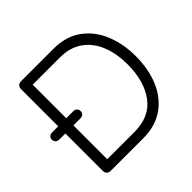

<svg xmlns="http://www.w3.org/2000/svg" viewBox="-170 -880 1060 1060"><g transform="rotate(-45 359.5 -350.0)"><path d="M671 -350Q671 -251 638.5 -172Q606 -93 540.5 -46.5Q475 0 379 0H124Q111 0 102.5 -8.5Q94 -17 94 -30V-323H47Q33 -323 25 -331Q17 -339 17 -352Q17 -364 25.5 -371.5Q34 -379 47 -379H94V-670Q94 -683 102.5 -691.5Q111 -700 124 -700H379Q475 -700 540.5 -652.5Q606 -605 638.5 -525.5Q671 -446 671 -350ZM607 -350Q607 -431 582 -496.5Q557 -562 503.5 -601.5Q450 -641 369 -641H157V-379H211Q225 -379 233 -371.5Q241 -364 241 -351Q241 -338 233 -330.5Q225 -323 211 -323H157V-59H369Q489 -59 548 -139.5Q607 -220 607 -350Z"/></g></svg>

Font: Quicksand
Style: Regular
Weight: 400
Designer: Andrew Paglinawan
Foundry: Andrew Paglinawan
Version: Version 3.000